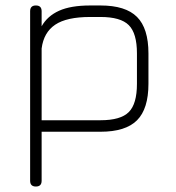

<svg xmlns="http://www.w3.org/2000/svg" viewBox="-20 -481 642 701"><path d="M111 200Q90 200 90 179V-440Q90 -461 111 -461Q132 -461 132 -440V-385Q153 -422.5 195.8 -441.8Q238.5 -461 309 -461H347Q438.5 -461 480.2 -419.2Q522 -377.5 522 -286V-175Q522 -83.5 480.2 -41.8Q438.5 0 347 0H132V179Q132 200 111 200ZM132 -42H347Q420.5 -42 450.2 -71.8Q480 -101.5 480 -175V-286Q480 -359.5 450.2 -389.2Q420.5 -419 347 -419H309Q223.5 -419 181.5 -390.8Q139.5 -362.5 132 -304Z"/></svg>

Font: Jura Light Light
Style: Regular
Weight: 300
Version: Version 5.106